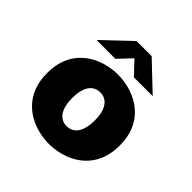

<svg xmlns="http://www.w3.org/2000/svg" viewBox="-188 -861 1025 1025"><g transform="rotate(45 325.0 -348.0)"><path d="M327 11Q290.5 11 252 2.2Q213.5 -6.5 178 -25.5Q142.5 -44.5 114.2 -75.2Q86 -106 69.5 -149.5Q53 -193 53 -251Q53 -308.5 69.5 -352Q86 -395.5 114.2 -426Q142.5 -456.5 178 -475.5Q213.5 -494.5 252 -503.2Q290.5 -512 327 -512Q363.5 -512 402 -503.2Q440.5 -494.5 476 -475.5Q511.5 -456.5 539.8 -426Q568 -395.5 584.5 -352Q601 -308.5 601 -251Q601 -193 584.5 -149.5Q568 -106 539.8 -75.2Q511.5 -44.5 476 -25.5Q440.5 -6.5 402 2.2Q363.5 11 327 11ZM327 -123Q346 -123 361.5 -130.8Q377 -138.5 388.2 -154Q399.5 -169.5 405.8 -193.8Q412 -218 412 -251Q412 -284 405.8 -308Q399.5 -332 388.2 -347.5Q377 -363 361.5 -370.5Q346 -378 327 -378Q308.5 -378 292.8 -370.5Q277 -363 265.8 -347.5Q254.5 -332 248.2 -308Q242 -284 242 -251Q242 -218 248.2 -193.8Q254.5 -169.5 265.8 -154Q277 -138.5 292.8 -130.8Q308.5 -123 327 -123ZM115 -561.5 270 -708.5H384L539 -561.5H397L327 -635.5L257 -561.5Z"/></g></svg>

Font: Trispace Thin ExtraBold
Style: Regular
Weight: 800
Version: Version 1.210